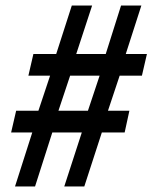

<svg xmlns="http://www.w3.org/2000/svg" viewBox="-20 -670 548 690"><path d="M34 0 96 -194H20L38 -272H118L160 -398H82L100 -476H182L238 -650H311L254 -476H360L415 -650H488L432 -476H508L490 -398H410L368 -272H445L428 -194H346L283 0H211L274 -194H168L106 0ZM190 -272H296L338 -398H232Z"/></svg>

Font: Source Sans 3 SemiBold
Style: Italic
Weight: 600
Italic angle: -11°
Designer: Paul D. Hunt
Foundry: Adobe
Version: Version 3.046;hotconv 1.0.118;makeotfexe 2.5.65603